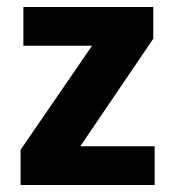

<svg xmlns="http://www.w3.org/2000/svg" viewBox="-20 -530 498 550"><path d="M39 0V-101L267 -433L289 -399H47V-510H419V-419L189 -80L167 -111H423V0Z"/></svg>

Font: Instrument Sans SemiCondensed
Style: Bold
Weight: 700
Width: 4
Designer: Rodrigo Fuenzalida
Foundry: fragTYPE
Version: Version 1.000;gftools[0.9.28]